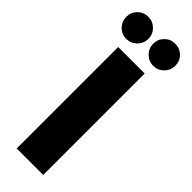

<svg xmlns="http://www.w3.org/2000/svg" viewBox="-318 -944 958 958"><g transform="rotate(45 161.0 -464.5)"><path d="M253 -716V0H66V-716ZM66 -929Q98 -929 121 -906.5Q144 -884 144 -851Q144 -819 121 -796Q98 -773 66 -773Q33 -773 10.5 -796Q-12 -819 -12 -851Q-12 -884 10.5 -906.5Q33 -929 66 -929ZM256 -929Q289 -929 311.5 -906.5Q334 -884 334 -851Q334 -819 311 -796Q288 -773 256 -773Q224 -773 201 -796Q178 -819 178 -851Q178 -884 200.5 -906.5Q223 -929 256 -929Z"/></g></svg>

Font: Almarai ExtraBold
Style: Regular
Weight: 800
Designer: Boutros International 2019
Foundry: Created by Boutros International 2019
Version: Version 1.10